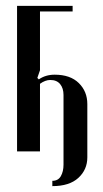

<svg xmlns="http://www.w3.org/2000/svg" viewBox="-20 -515 351 653"><path d="M116 -476V-276L107 -250L112 -245Q135 -261 166 -261Q219 -261 248 -232.5Q277 -204 277 -161V20Q277 62 246.5 90Q216 118 158 118V100Q178 100 187 84Q196 68 196 45V-192Q196 -215 184.5 -229Q173 -243 151 -243Q134 -243 116 -230V0H38V-495H227V-476Z"/></svg>

Font: Moniqa SemBd Narrow Heading
Style: Regular
Weight: 600
Width: 4
Designer: Rajesh Rajput
Foundry: Rajesh Rajput
Version: Version 1.000